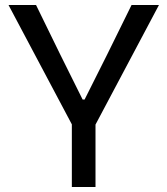

<svg xmlns="http://www.w3.org/2000/svg" viewBox="-20 -747 669 767"><path d="M269.5 -245.5 14 -727H124L221 -528.5L310 -349.5H318L407.5 -528L505.5 -727H615L359.5 -245.5ZM267 0V-293.5H361.5V0Z"/></svg>

Font: Spline Sans
Style: Regular
Weight: 400
Designer: Eben Sorkin, Mirko Velimirovic
Foundry: Sorkin Type
Version: Version 1.001